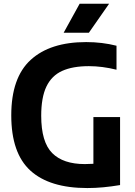

<svg xmlns="http://www.w3.org/2000/svg" viewBox="-20 -968 700 997"><path d="M433.5 8.5Q237.5 8.5 138 -82Q38.5 -172.5 38.5 -369Q38.5 -565 139.5 -657.2Q240.5 -749.5 427.5 -749.5Q510.5 -749.5 585 -730.5V-606Q511 -624.5 441.5 -624.5Q357.5 -624.5 302.8 -599.8Q248 -575 221 -518.5Q194 -462 194 -367Q194 -230.5 251 -173.2Q308 -116 420.5 -116Q442.5 -116 465 -117.5V-360H603.5V-7Q559 0.5 516.8 4.5Q474.5 8.5 433.5 8.5ZM310.5 -798 393.5 -948.5H546.5L441.5 -798Z"/></svg>

Font: Encode Sans Semi Condensed
Style: Bold
Weight: 700
Width: 4
Designer: Multiple Designers
Foundry: Impallari Type
Version: Version 3.000; ttfautohint (v1.8.3) -l 8 -r 50 -G 200 -x 14 